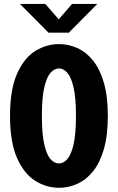

<svg xmlns="http://www.w3.org/2000/svg" viewBox="-20 -926 590 958"><path d="M274.5 11Q211 11 155.2 -24.2Q99.5 -59.5 64.8 -138.2Q30 -217 30 -348Q30 -478.5 64.8 -557.2Q99.5 -636 155.2 -671Q211 -706 274.5 -706Q321.5 -706 365.2 -686.5Q409 -667 443.5 -624.8Q478 -582.5 498 -514.2Q518 -446 518 -348Q518 -249.5 498 -181Q478 -112.5 443.5 -70.2Q409 -28 365.2 -8.5Q321.5 11 274.5 11ZM274.5 -110.5Q296.5 -110.5 315.8 -132Q335 -153.5 347 -205.2Q359 -257 359 -348Q359 -438.5 347 -490Q335 -541.5 315.8 -563Q296.5 -584.5 274.5 -584.5Q251.5 -584.5 232.2 -563Q213 -541.5 201 -490Q189 -438.5 189 -348Q189 -257 201 -205.2Q213 -153.5 232.2 -132Q251.5 -110.5 274.5 -110.5ZM79.5 -906.5H206L273 -829.5L339.5 -906.5H465.5L323.5 -763H222Z"/></svg>

Font: Trispace SemiCondensed
Style: Bold
Weight: 700
Width: 4
Designer: Tyler Finck
Foundry: Etcetera Type Company
Version: Version 1.210; ttfautohint (v1.8.3)